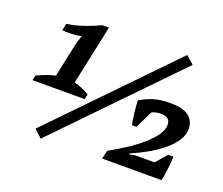

<svg xmlns="http://www.w3.org/2000/svg" viewBox="-119 -894 1264 1086"><g transform="rotate(20 513.0 -351.0)"><path d="M375 -282H61L68 -312Q98 -326 124.5 -336Q151 -346 177 -351L223 -566L238 -611Q225 -608 210 -606Q195 -604 179.5 -603.5Q164 -603 149.5 -603.5Q135 -604 123 -605L132 -647Q180 -653 232.5 -671Q285 -689 326 -709H366L290 -351Q341 -339 382 -312ZM835 -715 883 -673 218 13 171 -30ZM704 -235H677Q674 -247 671 -267.5Q668 -288 665.5 -309.5Q663 -331 661.5 -350Q660 -369 661 -379Q700 -402 740.5 -414.5Q781 -427 839 -427Q919 -427 952.5 -398.5Q986 -370 986 -325Q986 -289 965 -255.5Q944 -222 907.5 -191Q871 -160 822.5 -132Q774 -104 719 -80V-74L750 -81H869L927 -148H958Q958 -131 956 -109Q954 -87 951.5 -66Q949 -45 946 -27.5Q943 -10 940 0H583L595 -51Q647 -80 696 -112Q745 -144 782.5 -177Q820 -210 843 -242.5Q866 -275 866 -305Q866 -328 852.5 -340Q839 -352 809 -352Q795 -352 781 -349Q767 -346 755 -340Z"/></g></svg>

Font: PTSerif
Style: Bold Italic
Weight: 700
Italic angle: -12°
Designer: A.Korolkova, O.Umpeleva, V.Yefimov
Foundry: ParaType Ltd
Version: Version 1.000W OFL; ttfautohint (v1.2) -l 8 -r 50 -G 200 -x 